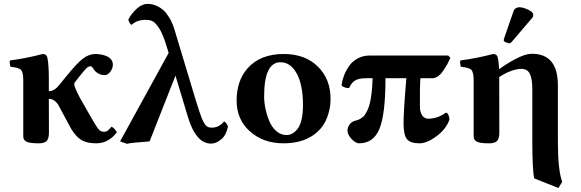

<svg xmlns="http://www.w3.org/2000/svg" viewBox="-20 -718 2948 975"><path d="M228.5 -43.5Q228.5 -15.6 217.8 -2.9Q207 9.8 175.8 9.8Q132.8 9.8 115.5 2Q98.1 -5.9 98.1 -25.9V-309.1Q98.1 -351.1 86.7 -363Q75.2 -375 33.2 -378.9Q26.9 -401.4 30.8 -411.1Q111.8 -421.4 196.8 -443.8Q216.3 -443.8 220.2 -426.8Q228 -391.6 228 -321.3V-254.9Q255.4 -254.9 279.8 -285.2L317.9 -332Q370.6 -397 401.1 -420.4Q431.6 -443.8 464.8 -443.8Q478 -443.8 491.9 -441.4Q505.9 -439 520.3 -433.3Q534.7 -427.7 543.9 -416.3Q553.2 -404.8 553.2 -389.2Q553.2 -372.1 540.5 -354.2Q527.8 -336.4 511.2 -336.4Q486.3 -336.4 464.8 -355Q461.4 -358.4 456.5 -365.5Q451.7 -372.6 448 -377.2Q444.3 -381.8 441.9 -381.8Q430.2 -381.8 420.7 -373.3Q411.1 -364.7 382.8 -329.1L358.9 -298.3Q350.1 -287.6 384.8 -223.1L451.2 -106.9Q472.7 -69.8 482.7 -59.3Q492.7 -48.8 508.8 -48.8Q519 -48.8 526.4 -54.2Q533.7 -59.6 545.9 -74.2Q553.2 -72.8 562 -62.7Q570.8 -52.7 573.2 -45.4Q529.8 9.8 469.2 9.8Q422.4 9.8 395 -5.9Q367.7 -21.5 341.8 -63L278.8 -180.2Q259.3 -215.8 228 -215.8Z M1137.7 -75.2Q1128.9 -31.7 1103.3 -10.3Q1077.6 11.2 1051.8 11.2Q974.6 11.2 933.6 -126L871.1 -334L739.7 0Q645.5 6.8 624.5 12.2L589.8 0L836.4 -449.2L827.6 -478Q817.9 -511.2 807.6 -536.1Q797.4 -561 787.4 -575.7Q777.3 -590.3 769 -599.4Q760.7 -608.4 750.7 -612.1Q740.7 -615.7 734.9 -616.5Q729 -617.2 719.7 -617.2Q675.3 -617.2 648.4 -591.8Q643.1 -593.8 638.2 -601.6Q633.3 -609.4 631.8 -619.1Q647.9 -649.9 674.8 -674.1Q701.7 -698.2 728.5 -698.2Q739.7 -698.2 751 -696.3Q762.2 -694.3 779.3 -686.5Q796.4 -678.7 810.8 -665.5Q825.2 -652.3 840.3 -627.4Q855.5 -602.5 865.7 -568.8L972.7 -213.9Q993.2 -146 1004.9 -117.2Q1017.6 -87.4 1027.8 -78.6Q1038.1 -69.8 1055.7 -69.8Q1092.3 -69.8 1117.7 -101.1Q1128.4 -98.6 1137.7 -75.2Z M1404.3 -401.9Q1321.3 -401.9 1321.3 -229Q1321.3 -199.2 1327.9 -166.7Q1334.5 -134.3 1347.4 -103.3Q1360.4 -72.3 1383.3 -52.2Q1406.2 -32.2 1435.5 -32.2Q1450.2 -32.2 1463.9 -39.6Q1477.5 -46.9 1490.5 -62.7Q1503.4 -78.6 1511 -109.9Q1518.6 -141.1 1518.6 -184.1Q1518.6 -285.6 1487.3 -343.8Q1456.1 -401.9 1404.3 -401.9ZM1181.6 -207Q1181.6 -307.6 1236.3 -370.1Q1300.8 -443.8 1420.4 -443.8Q1529.8 -443.8 1594.2 -379.9Q1658.7 -315.9 1658.7 -215.8Q1658.7 -169.4 1642.3 -124Q1626 -78.6 1590.3 -46.9Q1526.9 9.8 1419.4 9.8Q1317.4 9.8 1249.5 -50.5Q1181.6 -110.8 1181.6 -207Z M2256.3 -436 2267.1 -423.8Q2257.8 -403.8 2251 -391.4Q2244.1 -378.9 2231.4 -359.9Q2218.8 -340.8 2204.6 -330.8Q2190.4 -320.8 2175.3 -320.8H2115.2Q2114.7 -314 2113.8 -306.2Q2112.3 -290.5 2112.3 -178.2Q2112.3 -147.9 2124.3 -131.6Q2136.2 -115.2 2154.3 -115.2Q2202.1 -115.2 2244.1 -146Q2252 -145.5 2257.1 -134.3Q2262.2 -123 2262.2 -109.9Q2244.6 -61.5 2196.3 -25.9Q2147.9 9.8 2110.4 9.8Q2063 9.8 2046.1 -12Q2029.3 -33.7 2029.3 -91.8Q2029.3 -154.8 2043.5 -320.8H1937.5Q1937.5 -139.2 1907.2 -64.7Q1877 9.8 1803.2 9.8Q1786.1 9.8 1765.4 -12.2Q1744.6 -34.2 1744.6 -55.2Q1744.6 -70.3 1754.6 -85Q1764.6 -99.6 1782.2 -104.5Q1792 -106.9 1798.6 -109.4Q1805.2 -111.8 1815.2 -118.2Q1825.2 -124.5 1831.8 -133.5Q1838.4 -142.6 1846.2 -158.9Q1854 -175.3 1858.9 -196.5Q1863.8 -217.8 1867.4 -249.5Q1871.1 -281.2 1872.1 -320.8H1839.4Q1802.7 -320.8 1783.7 -309.6Q1764.6 -298.3 1753.4 -272Q1745.1 -269 1730.2 -274.4Q1715.3 -279.8 1714.4 -286.1Q1717.8 -310.5 1727.3 -335.2Q1736.8 -359.9 1753.2 -383.3Q1769.5 -406.7 1796.6 -421.4Q1823.7 -436 1857.4 -436Z M2617.2 -681.2Q2635.3 -681.2 2661.6 -668.9Q2688 -656.7 2688 -643.1Q2688 -633.3 2683.1 -627.9L2579.1 -505.9Q2572.3 -498 2567.9 -498Q2561 -498 2549.6 -502.7Q2538.1 -507.3 2538.1 -512.2Q2538.1 -518.1 2539.1 -521L2588.9 -664.1Q2591.8 -671.9 2599.9 -676.5Q2607.9 -681.2 2617.2 -681.2ZM2515.6 -43.5Q2515.6 -15.6 2504.9 -2.9Q2494.1 9.8 2462.9 9.8Q2419.9 9.8 2402.6 2Q2385.3 -5.9 2385.3 -25.9V-309.1Q2385.3 -351.1 2373.8 -363Q2362.3 -375 2320.3 -378.9Q2314 -401.4 2317.9 -411.1Q2398.9 -421.4 2483.9 -443.8Q2503.4 -443.8 2507.3 -426.8Q2512.7 -405.3 2514.6 -366.2Q2547.4 -391.6 2596.9 -418Q2646.5 -444.3 2678.2 -444.8Q2745.6 -445.8 2779.3 -405.8Q2813 -365.7 2813 -284.2V0Q2813 147 2835 205.1L2815.9 236.8L2692.9 188Q2683.1 142.6 2683.1 0V-267.1Q2683.1 -316.9 2670.9 -342.5Q2658.7 -368.2 2627.9 -368.2Q2603 -368.2 2572.5 -356.7Q2542 -345.2 2515.1 -326.2V-321.3Z"/></svg>

Font: Linux Libertine G
Style: Bold
Weight: 700
Designer: Philipp H. Poll
Foundry: Philipp H. Poll
Version: Version 5.0.3